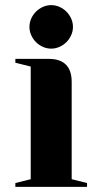

<svg xmlns="http://www.w3.org/2000/svg" viewBox="-20 -730 380 750"><path d="M95 -625Q95 -642 102 -657.5Q109 -673 120.5 -684.5Q132 -696 147.5 -703Q163 -710 180 -710Q197 -710 212.5 -703Q228 -696 239.5 -684.5Q251 -673 258 -657.5Q265 -642 265 -625Q265 -608 258 -592.5Q251 -577 239.5 -565.5Q228 -554 212.5 -547Q197 -540 180 -540Q163 -540 147.5 -547Q132 -554 120.5 -565.5Q109 -577 102 -592.5Q95 -608 95 -625ZM170 -500Q260 -500 260 -410V-30L320 -15V0H40V-15L100 -30V-470L40 -485V-500Z"/></svg>

Font: Yeseva One
Style: Regular
Weight: 400
Designer: Jovanny Lemonad
Foundry: Jovanny Lemonad
Version: Version 2.001; ttfautohint (v0.91) -l 8 -r 50 -G 200 -x 0 -w